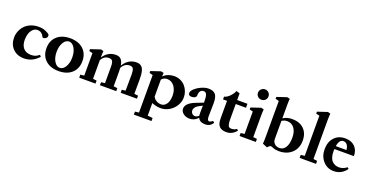

<svg xmlns="http://www.w3.org/2000/svg" viewBox="-38 -1573 5043 2639"><g transform="rotate(20 2484.0 -253.0)"><path d="M244.1 11.2Q143.1 11.2 81.8 -51.3Q20.5 -113.8 20.5 -211.4Q20.5 -260.7 38.8 -306.6Q57.1 -352.5 90.6 -388.4Q124 -424.3 176 -445.8Q228 -467.3 290.5 -467.3Q344.7 -467.3 387.9 -450.2Q431.2 -433.1 452.1 -411.6Q455.6 -398.9 455.6 -394Q455.6 -372.1 437.5 -357.9Q419.4 -343.8 401.9 -343.8Q388.7 -343.8 385.7 -352.5Q354 -419.9 288.6 -419.9Q250.5 -419.9 222.4 -391.4Q194.3 -362.8 181.6 -321.8Q168.9 -280.8 168.9 -235.4Q168.9 -154.3 208.3 -110.6Q247.6 -66.9 319.8 -66.9Q358.4 -66.9 385 -77.9Q411.6 -88.9 437 -110.8L457 -88.9Q367.7 11.2 244.1 11.2Z M751.5 12.2Q630.9 12.2 559.8 -52.5Q488.8 -117.2 488.8 -227.5Q488.8 -337.9 559.8 -402.6Q630.9 -467.3 751.5 -467.3Q872.6 -467.3 943.6 -402.6Q1014.6 -337.9 1014.6 -227.5Q1014.6 -117.2 943.6 -52.5Q872.6 12.2 751.5 12.2ZM751.5 -35.2Q799.8 -35.2 833 -90.8Q866.2 -146.5 866.2 -227.5Q866.2 -309.1 833 -364.5Q799.8 -419.9 751.5 -419.9Q703.1 -419.9 670.2 -364.5Q637.2 -309.1 637.2 -227.5Q637.2 -146.5 670.4 -90.8Q703.6 -35.2 751.5 -35.2Z M1050.8 0V-43.9L1106.4 -50.8V-378.9L1056.6 -391.6V-419.4L1200.2 -467.3L1238.8 -457.5Q1234.9 -415.5 1234.9 -369.1V-361.3Q1303.2 -467.3 1420.4 -467.3Q1470.7 -467.3 1496.8 -437.7Q1522.9 -408.2 1531.2 -351.1Q1601.1 -467.3 1723.6 -467.3Q1752 -467.3 1772.5 -457.5Q1793 -447.8 1805.9 -430.9Q1818.8 -414.1 1826.4 -387.7Q1834 -361.3 1836.9 -332Q1839.8 -302.7 1839.8 -263.7Q1839.8 -97.2 1838.9 -50.8L1895.5 -43.9V0H1657.2V-43.9L1710.9 -50.3Q1712.9 -206.5 1712.9 -290Q1712.9 -343.3 1700.2 -369.1Q1687.5 -395 1649.4 -395Q1611.8 -395 1584.2 -377Q1556.6 -358.9 1534.7 -319.8Q1536.6 -296.4 1536.6 -263.7V-50.8L1592.3 -43.9V0H1354V-43.9L1409.7 -50.8V-290Q1409.7 -310.5 1408.4 -325.2Q1407.2 -339.8 1403.1 -353.8Q1398.9 -367.7 1392.1 -376.2Q1385.3 -384.8 1373.8 -389.6Q1362.3 -394.5 1346.2 -394.5Q1310.1 -394.5 1283.2 -377.9Q1256.3 -361.3 1234.9 -324.7V-50.3L1289.1 -43.9V0Z M1930.2 220.2V176.3L1987.3 169.4V-378.9L1937 -391.6V-419.4L2079.6 -467.3L2119.1 -457.5Q2115.7 -430.7 2115.2 -405.3Q2145.5 -435.5 2185.5 -450.9Q2225.6 -466.3 2267.1 -467.3Q2318.4 -468.8 2362.3 -449.5Q2406.2 -430.2 2434.8 -397.5Q2463.4 -364.7 2479.2 -323.2Q2495.1 -281.7 2495.1 -237.8Q2495.1 -170.9 2459.5 -113Q2423.8 -55.2 2366 -21.7Q2308.1 11.7 2243.7 11.7Q2179.2 11.7 2114.3 -15.6V168.5L2188.5 176.3V220.2ZM2194.3 -396.5Q2147.5 -396.5 2114.3 -358.4V-110.8Q2128.9 -78.1 2162.4 -58.8Q2195.8 -39.6 2231.9 -39.6Q2267.1 -39.6 2292.5 -63Q2317.9 -86.4 2329.8 -123Q2341.8 -159.7 2341.8 -204.1Q2341.8 -286.6 2301.3 -341.6Q2260.7 -396.5 2194.3 -396.5Z M2666 11.2Q2612.3 11.2 2574.7 -18.3Q2537.1 -47.9 2537.1 -90.3Q2537.1 -128.9 2571 -162.4Q2605 -195.8 2668.9 -220.7L2780.3 -264.2V-265.1Q2780.3 -347.2 2767.8 -379.4Q2755.4 -411.6 2722.7 -411.6Q2692.4 -411.6 2675.5 -389.6Q2658.7 -367.7 2658.7 -327.6Q2658.7 -306.2 2640.1 -293.5Q2621.6 -280.8 2589.4 -280.8Q2543.5 -280.8 2543.5 -320.8Q2543.5 -349.6 2581.5 -384.5Q2619.6 -419.4 2674.3 -443.4Q2729 -467.3 2773.4 -467.3Q2845.7 -467.3 2876.7 -430.2Q2907.7 -393.1 2907.7 -305.7Q2907.7 -260.7 2904.3 -109.4Q2903.8 -95.7 2906 -82.3Q2908.2 -68.8 2915.3 -57.1Q2922.4 -45.4 2933.6 -45.4Q2940.9 -45.4 2955.8 -52.5Q2970.7 -59.6 2983.4 -70.3L3005.9 -52.7Q2989.7 -21.5 2960.9 -5.1Q2932.1 11.2 2894.5 11.2Q2815.4 11.2 2789.1 -45.9Q2739.3 11.2 2666 11.2ZM2665 -110.4Q2665 -84 2682.1 -65.7Q2699.2 -47.4 2724.1 -46.9Q2753.4 -46.9 2780.3 -72.3Q2777.3 -89.4 2777.8 -107.9Q2777.8 -126.5 2778.8 -163.6Q2779.8 -200.7 2779.8 -219.2L2758.3 -209.5Q2665 -166 2665 -110.4Z M3205.6 12.2Q3134.3 12.2 3102.1 -22.9Q3084.5 -42 3076.7 -69.1Q3068.8 -96.2 3068.8 -146V-395.5H3010.7V-435.5Q3052.2 -445.3 3091.3 -486.3Q3130.4 -527.3 3145 -566.9L3196.3 -551.8V-453.6H3346.7V-395.5H3196.3V-181.6Q3196.3 -106 3210.9 -76.7Q3221.7 -55.7 3255.4 -55.7Q3298.8 -55.7 3331.5 -80.6L3350.1 -61.5Q3291.5 12.2 3205.6 12.2Z M3430.2 -647Q3430.2 -678.2 3453.1 -700.7Q3476.1 -723.1 3507.3 -723.1Q3539.6 -723.1 3561.8 -701.2Q3584 -679.2 3584 -647Q3584 -614.7 3561.8 -593Q3539.6 -571.3 3507.3 -571.3Q3475.1 -571.3 3452.6 -593Q3430.2 -614.7 3430.2 -647ZM3396 0V-43.9L3451.7 -51.3V-378.9L3401.9 -391.6V-419.4L3543.9 -467.3L3583 -457.5Q3578.6 -418 3578.6 -369.1V-50.8L3634.3 -43.9V0Z M3803.7 17.6 3733.9 -11.2Q3737.8 -35.6 3737.8 -134.8V-637.7L3687 -650.4V-678.2L3831.1 -726.1L3869.6 -716.3Q3865.7 -676.3 3865.7 -629.4V-429.7Q3922.9 -467.3 3998 -467.3Q4107.4 -467.3 4170.7 -405.5Q4233.9 -343.8 4233.9 -236.8Q4233.9 -124.5 4162.1 -56.6Q4090.3 11.2 3971.7 11.2Q3924.8 11.2 3891.6 -2.4Q3859.4 -15.6 3850.6 -15.6Q3828.6 -15.6 3803.7 17.6ZM3865.7 -128.4Q3865.7 -85.9 3893.6 -59.3Q3921.4 -32.7 3966.8 -32.7Q4022 -32.7 4054 -84.2Q4085.9 -135.7 4085.9 -225.1Q4085.9 -314.5 4047.4 -365.5Q4008.8 -416.5 3941.9 -416.5Q3902.3 -416.5 3865.7 -392.6Z M4274.9 0V-43.9L4331.5 -50.8V-637.7L4280.8 -650.4V-678.2L4424.3 -726.1L4462.9 -716.3Q4459 -676.3 4459 -629.4V-50.8L4514.6 -43.9V0Z M4774.4 11.2Q4680.7 11.2 4618.7 -57.6Q4556.6 -126.5 4556.6 -231Q4556.6 -337.4 4616 -402.3Q4675.3 -467.3 4773.9 -467.3Q4863.3 -467.3 4915.5 -416.5Q4967.8 -365.7 4967.8 -277.8H4682.1Q4681.2 -255.4 4681.2 -243.7Q4681.2 -195.3 4692.6 -159.4Q4704.1 -123.5 4724.9 -103Q4745.6 -82.5 4770.8 -72.8Q4795.9 -63 4825.7 -63Q4887.2 -63 4938.5 -105L4959 -87.9Q4929.7 -43 4882.1 -15.9Q4834.5 11.2 4774.4 11.2ZM4762.2 -422.9Q4702.6 -422.9 4686.5 -321.8H4842.8Q4837.9 -372.1 4816.9 -397.5Q4795.9 -422.9 4762.2 -422.9Z"/></g></svg>

Font: Elstob 6pt
Style: Bold
Weight: 700
Designer: Peter S. Baker
Version: Version 1.015